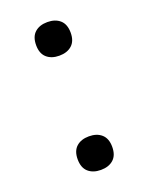

<svg xmlns="http://www.w3.org/2000/svg" viewBox="-107 -577 496 642"><g transform="rotate(-20 141.0 -256.0)"><path d="M141 -519Q169 -519 185.8 -504Q202.5 -489 202.5 -459Q202.5 -429.5 185.8 -414.5Q169 -399.5 141 -399.5Q113 -399.5 96.2 -414.5Q79.5 -429.5 79.5 -459Q79.5 -489 96.2 -504Q113 -519 141 -519ZM141 -112.5Q169 -112.5 185.8 -97.5Q202.5 -82.5 202.5 -53Q202.5 -23 185.8 -8Q169 7 141 7Q113 7 96.2 -8Q79.5 -23 79.5 -53Q79.5 -82.5 96.2 -97.5Q113 -112.5 141 -112.5Z"/></g></svg>

Font: Newsreader 6pt Light
Style: Regular
Weight: 300
Designer: Hugues Gentile
Foundry: Production Type
Version: Version 1.003; ttfautohint (v1.8.3)